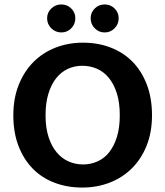

<svg xmlns="http://www.w3.org/2000/svg" viewBox="-20 -833 744 864"><path d="M354 -641Q421 -641 478 -619Q535 -597 576 -555.5Q617 -514 640.5 -453Q664 -392 664 -314Q664 -238 640 -178Q616 -118 574 -76Q532 -34 474.5 -11.5Q417 11 350 11Q283 11 226 -10.5Q169 -32 128 -73.5Q87 -115 63.5 -175.5Q40 -236 40 -314Q40 -390 64 -450.5Q88 -511 130 -553.5Q172 -596 229.5 -618.5Q287 -641 354 -641ZM185 -314Q185 -258 198.5 -216.5Q212 -175 235 -147.5Q258 -120 288.5 -106.5Q319 -93 354 -93Q388 -93 418.5 -106.5Q449 -120 471 -147.5Q493 -175 506 -216.5Q519 -258 519 -314Q519 -372 505.5 -414Q492 -456 469 -483.5Q446 -511 415.5 -524Q385 -537 350 -537Q315 -537 285 -523Q255 -509 233 -481.5Q211 -454 198 -412Q185 -370 185 -314ZM192 -751Q192 -777 211 -795Q230 -813 256 -813Q282 -813 300.5 -795Q319 -777 319 -751Q319 -724 300.5 -705.5Q282 -687 256 -687Q230 -687 211 -705.5Q192 -724 192 -751ZM388 -751Q388 -777 406.5 -795Q425 -813 451 -813Q477 -813 495.5 -795Q514 -777 514 -751Q514 -724 495.5 -705.5Q477 -687 451 -687Q425 -687 406.5 -705.5Q388 -724 388 -751Z"/></svg>

Font: Mukta Vaani
Style: Bold
Weight: 700
Designer: Noopur Datye, Girish Dalvi, Yashodeep Gholap, Pallavi Karambelkar
Foundry: Ek Type
Version: Version 2.538;PS 1.000;hotconv 16.6.51;makeotf.lib2.5.65220;